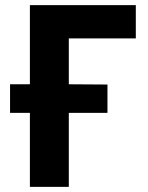

<svg xmlns="http://www.w3.org/2000/svg" viewBox="-20 -725 574 745"><path d="M96 0V-287H19V-398H96V-705H507V-576H247V-398L397 -397V-287H247V0Z"/></svg>

Font: Nunito Sans 7pt Condensed ExtraBold
Style: Regular
Weight: 800
Width: 3
Designer: Vernon Adams
Foundry: Vernon Adams
Version: Version 3.101;gftools[0.9.27]